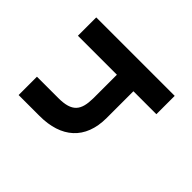

<svg xmlns="http://www.w3.org/2000/svg" viewBox="-107 -649 822 822"><g transform="rotate(-45 304.0 -237.5)"><path d="M270 -139H432V0H543V-475H432V-239H289C216 -240 184 -262 184 -346V-475H73V-348C73 -218 140 -139 270 -139Z"/></g></svg>

Font: Mint Spirit No2
Style: Bold
Weight: 700
Designer: HARENDAL Hirwen
Foundry: Arkandis Digital Foundry.
Version: Version 1.004;FFEdit